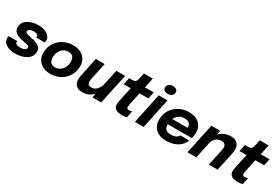

<svg xmlns="http://www.w3.org/2000/svg" viewBox="73 -1835 4241 2919"><g transform="rotate(30 2193.5 -375.5)"><path d="M231 12Q175 12 124.5 -4.5Q74 -21 42.2 -53Q10.5 -85 10.5 -131.5Q10.5 -141.5 12.2 -152.5Q14 -163.5 15.5 -169.5H169.5Q167 -160 167 -151.5Q167 -128 189.5 -117.2Q212 -106.5 252 -106.5Q275 -106.5 299.2 -111.5Q323.5 -116.5 339.8 -129Q356 -141.5 356 -163Q356 -184 329.5 -194.5Q303 -205 247 -214Q202 -221.5 160.2 -236.8Q118.5 -252 92 -280.8Q65.5 -309.5 65.5 -357Q65.5 -404 87.8 -438.8Q110 -473.5 148.2 -496Q186.5 -518.5 234.2 -529.8Q282 -541 333 -541Q388 -541 436.5 -523.2Q485 -505.5 515.2 -473Q545.5 -440.5 545.5 -396Q545.5 -385 544 -375.8Q542.5 -366.5 541 -360.5H388.5Q391 -368.5 391 -377Q391 -401.5 367.8 -412.8Q344.5 -424 316 -424Q295.5 -424 272.8 -419Q250 -414 234.2 -402.8Q218.5 -391.5 218.5 -372.5Q218.5 -350.5 244.5 -339.5Q270.5 -328.5 317.5 -320.5Q348 -315.5 381 -306.8Q414 -298 442.8 -282.8Q471.5 -267.5 489.8 -243Q508 -218.5 508 -181.5Q508 -131.5 484.5 -94.8Q461 -58 421.5 -34.5Q382 -11 332.5 0.5Q283 12 231 12Z M846.5 11.5Q770.5 11.5 714.8 -16.8Q659 -45 628.8 -95.5Q598.5 -146 598.5 -213Q598.5 -285 624.5 -344.8Q650.5 -404.5 697 -448.5Q743.5 -492.5 805.2 -516.8Q867 -541 938.5 -541Q1015 -541 1071 -512.5Q1127 -484 1157.2 -433.8Q1187.5 -383.5 1187.5 -317.5Q1187.5 -244.5 1161 -184.2Q1134.5 -124 1087.8 -80Q1041 -36 979.2 -12.2Q917.5 11.5 846.5 11.5ZM862.5 -110.5Q911 -110.5 948.8 -136.2Q986.5 -162 1008 -206.2Q1029.5 -250.5 1029.5 -306Q1029.5 -358.5 1003.2 -388.5Q977 -418.5 923.5 -418.5Q873.5 -418.5 836 -392.5Q798.5 -366.5 777.5 -322.8Q756.5 -279 756.5 -225Q756.5 -171 782.8 -140.8Q809 -110.5 862.5 -110.5Z M1413 10Q1357 10 1323.5 -9Q1290 -28 1275.2 -60.5Q1260.5 -93 1260.5 -132.5Q1260.5 -154.5 1264 -178.2Q1267.5 -202 1275 -235.5L1337.5 -531H1492.5L1437 -272.5Q1430.5 -243 1427.2 -222.2Q1424 -201.5 1424 -184.5Q1424 -156 1440.5 -138.5Q1457 -121 1495 -121Q1528.5 -121 1557.2 -139Q1586 -157 1606.8 -186.2Q1627.5 -215.5 1637 -249L1697 -531H1852L1739 0H1584L1599.5 -72Q1563.5 -34 1515.8 -12Q1468 10 1413 10Z M2113 11Q2077 11 2041.2 3.5Q2005.5 -4 1981.5 -27.5Q1957.5 -51 1957.5 -98Q1957.5 -116 1961.2 -138Q1965 -160 1971 -187.5L2019 -411H1896L1921.5 -531H1958Q1997.5 -531 2017.5 -537.5Q2037.5 -544 2047.8 -567.5Q2058 -591 2068 -642.5L2081 -706H2236.5L2200 -531H2354L2328.5 -411H2174.5L2133.5 -220Q2127.5 -191.5 2124.5 -174.5Q2121.5 -157.5 2121.5 -145Q2121.5 -128 2129 -118.2Q2136.5 -108.5 2157.5 -108.5Q2174 -108.5 2190.5 -111.5Q2207 -114.5 2215 -117.5L2190 -1Q2179 3.5 2158.5 7.2Q2138 11 2113 11Z M2547 -617.5Q2513 -617.5 2488.5 -634.5Q2464 -651.5 2464 -683Q2464 -721.5 2493.8 -742.2Q2523.5 -763 2561.5 -763Q2595 -763 2619.5 -746Q2644 -729 2644 -697.5Q2644 -659 2614.5 -638.2Q2585 -617.5 2547 -617.5ZM2330 0 2442.5 -531H2596.5L2484 0Z M3185 -167.5Q3172.5 -122.5 3133.2 -81.2Q3094 -40 3030 -14Q2966 12 2878 12Q2799.5 12 2744.2 -16.8Q2689 -45.5 2660 -96.8Q2631 -148 2631 -215.5Q2631 -286.5 2657.2 -346Q2683.5 -405.5 2730.2 -449Q2777 -492.5 2839 -516.8Q2901 -541 2972.5 -541Q3088 -541 3153 -480.2Q3218 -419.5 3218 -320Q3218 -297.5 3213.5 -268.2Q3209 -239 3202 -219H2779.5Q2779.5 -217 2779.5 -214.5Q2779.5 -163.5 2806.2 -134.5Q2833 -105.5 2895.5 -105.5Q2960 -105.5 2992 -125.8Q3024 -146 3031.5 -167.5ZM2961.5 -425Q2903 -425 2862.2 -396.8Q2821.5 -368.5 2800.5 -321.5H3069Q3069.5 -328 3069.5 -335.5Q3069.5 -371 3044.5 -398Q3019.5 -425 2961.5 -425Z M3253.5 0 3366.5 -531H3521.5L3505 -454.5Q3543.5 -495 3594.2 -518Q3645 -541 3700 -541Q3780 -541 3820 -502.2Q3860 -463.5 3860 -397.5Q3860 -366.5 3851.8 -322.2Q3843.5 -278 3828.5 -211L3782 0H3627.5L3676.5 -225.5Q3685.5 -267.5 3690.2 -293.8Q3695 -320 3695 -338.5Q3695 -369.5 3676 -389Q3657 -408.5 3612 -408.5Q3561 -408.5 3523.2 -376.2Q3485.5 -344 3470.5 -292L3408.5 0Z M4146 11Q4110 11 4074.2 3.5Q4038.5 -4 4014.5 -27.5Q3990.5 -51 3990.5 -98Q3990.5 -116 3994.2 -138Q3998 -160 4004 -187.5L4052 -411H3929L3954.5 -531H3991Q4030.5 -531 4050.5 -537.5Q4070.5 -544 4080.8 -567.5Q4091 -591 4101 -642.5L4114 -706H4269.5L4233 -531H4387L4361.5 -411H4207.5L4166.5 -220Q4160.5 -191.5 4157.5 -174.5Q4154.5 -157.5 4154.5 -145Q4154.5 -128 4162 -118.2Q4169.5 -108.5 4190.5 -108.5Q4207 -108.5 4223.5 -111.5Q4240 -114.5 4248 -117.5L4223 -1Q4212 3.5 4191.5 7.2Q4171 11 4146 11Z"/></g></svg>

Font: Epilogue
Style: Bold Italic
Weight: 700
Italic angle: -12°
Designer: Tyler Finck
Foundry: Etcetera Type Co
Version: Version 2.111; ttfautohint (v1.8.3)